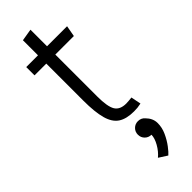

<svg xmlns="http://www.w3.org/2000/svg" viewBox="-291 -623 901 901"><g transform="rotate(-45 159.5 -172.5)"><path d="M272 -50 282 0Q268 3 258 4Q248 5 235 5Q185 5 156 -14Q127 -33 114.5 -78Q102 -123 102 -200V-445H24V-500H102V-600L162 -610V-500H295L285 -445H162V-167Q162 -99 178 -73Q194 -47 235 -47Q244 -47 252.5 -48Q261 -49 272 -50ZM215 140Q196 140 183 127Q170 114 170 95Q170 76 183 63Q196 50 215 50Q236 50 249 65Q274 90 274.5 120.5Q275 151 261.5 180.5Q248 210 230.5 233Q213 256 202 265L160 238Q183 219 199 190.5Q215 162 215 140Z"/></g></svg>

Font: Epunda Sans Light
Style: Regular
Weight: 300
Designer: Simon Atzbach
Foundry: typofactur
Version: Version 2.204; ttfautohint (v1.8.4.7-5d5b)